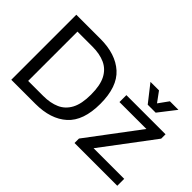

<svg xmlns="http://www.w3.org/2000/svg" viewBox="-105 -1077 1432 1432"><g transform="rotate(45 611.0 -361.5)"><path d="M79 0V-686H333Q494 -686 585 -604Q676 -522 676 -343Q676 -164 585 -82Q494 0 333 0ZM174 -83H333Q408 -83 463 -107.5Q518 -132 548 -188.5Q578 -245 578 -341V-343Q578 -440 548.5 -496.5Q519 -553 464 -578Q409 -603 333 -603H174ZM746 0V-47L1051 -453H767V-526H1180V-480L874 -73H1197V0ZM930 -588 824 -723H914L972 -644L1029 -723H1119L1014 -588Z"/></g></svg>

Font: Archivo VF Beta
Style: Regular
Weight: 400
Designer: Hector Gatti
Foundry: Omnibus-Type
Version: Version 1.002